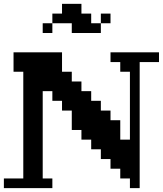

<svg xmlns="http://www.w3.org/2000/svg" viewBox="-20 -970 840 990"><path d="M250 -49.8V0H0V-49.8H100.1V-600.1H49.8V-700.2H299.8V-600.1H350.1V-549.8H399.9V-500H450.2V-450.2H500V-399.9H549.8V-350.1H600.1V-250H649.9V-600.1H600.1V-649.9H549.8V-700.2H799.8V-649.9H700.2V0H649.9V-49.8H600.1V-100.1H549.8V-149.9H500V-200.2H450.2V-250H399.9V-299.8H350.1V-399.9H299.8V-450.2H250V-500H200.2V-49.8ZM500 -799.8H350.1V-850.1H250V-799.8H200.2V-850.1H250V-899.9H299.8V-950.2H399.9V-899.9H450.2V-850.1H500ZM500 -850.1V-899.9H549.8V-850.1Z"/></svg>

Font: Redaction 50
Style: Bold
Weight: 700
Designer: Jeremy Mickel / Forest Young
Foundry: MCKL
Version: Version 2.001;hotconv 1.0.113;makeotfexe 2.5.65598 DEVELOPME